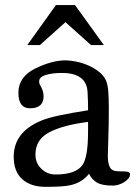

<svg xmlns="http://www.w3.org/2000/svg" viewBox="-20 -723 537 759"><path d="M332 -36.1Q303.7 0 254.9 9.8Q228.5 15.6 160.2 15.6Q101.6 15.6 67.9 -14.6Q34.2 -44.9 34.2 -103.5Q34.2 -202.1 145.5 -247.1Q168.9 -256.8 214.4 -266.6Q259.8 -276.4 328.1 -287.1V-300.8Q328.1 -310.5 327.6 -324.2Q327.1 -337.9 326.2 -357.4Q323.2 -434.6 224.6 -434.6Q187.5 -434.6 161.1 -426.8Q134.8 -418.9 134.8 -401.4Q134.8 -391.6 139.6 -384.8Q152.3 -363.3 152.3 -342.8Q152.3 -294.9 98.6 -294.9Q52.7 -294.9 52.7 -356.4Q52.7 -419.9 121.1 -453.1Q186.5 -484.4 238.3 -484.4Q256.8 -484.4 281.2 -479.5Q305.7 -474.6 329.1 -464.4Q352.5 -454.1 371.1 -439.5Q389.6 -424.8 398.4 -406.2Q406.2 -388.7 408.2 -359.4Q410.2 -330.1 410.2 -295.9Q410.2 -228.5 408.2 -176.3Q406.2 -124 406.2 -107.4Q406.2 -77.1 414.6 -61.5Q422.9 -45.9 448.2 -45.9Q480.5 -45.9 487.3 -43Q494.1 -40 494.1 -34.2Q494.1 -25.4 487.8 -17.6Q481.4 -9.8 471.7 -3.4Q461.9 2.9 449.7 6.8Q437.5 10.7 426.8 10.7Q382.8 10.7 362.8 -1.5Q342.8 -13.7 332 -36.1ZM328.1 -241.2Q224.6 -227.5 172.4 -198.7Q120.1 -169.9 120.1 -112.3Q120.1 -78.1 143.6 -55.7Q167 -33.2 199.2 -33.2Q279.3 -33.2 305.7 -70.3Q328.1 -101.6 328.1 -203.1ZM257.8 -703.1 372.1 -544.9H339.8L229.5 -643.6L119.1 -544.9H87.9L201.2 -703.1ZM276.4 -703.1 390.6 -544.9H358.4L248 -643.6L137.7 -544.9H106.4L219.7 -703.1Z"/></svg>

Font: Subtext
Style: Regular
Weight: 400
Designer: Christopher J. Fynn
Foundry: Christopher J. Fynn for DDC
Version: Version 1.000 preliminary